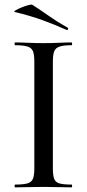

<svg xmlns="http://www.w3.org/2000/svg" viewBox="-20 -808 375 828"><path d="M208 -81Q208 -52 213.5 -37Q219 -22 236.5 -17Q254 -12 289 -12Q291 -12 291 -6Q291 0 289 0Q264 0 233.5 -1Q203 -2 167 -2Q132 -2 101 -1Q70 0 45 0Q43 0 43 -6Q43 -12 45 -12Q80 -12 98 -17Q116 -22 122 -37Q128 -52 128 -81V-544Q128 -573 122 -587.5Q116 -602 98 -607.5Q80 -613 45 -613Q43 -613 43 -619Q43 -625 45 -625Q70 -625 101 -623.5Q132 -622 167 -622Q203 -622 234 -623.5Q265 -625 289 -625Q291 -625 291 -619Q291 -613 289 -613Q254 -613 236.5 -607Q219 -601 213.5 -586Q208 -571 208 -542ZM267 -679Q216 -702 163.5 -721Q111 -740 45 -756Q37 -757 46.5 -763Q56 -769 72 -775.5Q88 -782 102.5 -786Q117 -790 120 -787Q156 -764 192 -738.5Q228 -713 271 -689Q275 -688 273.5 -682.5Q272 -677 267 -679Z"/></svg>

Font: Cormorant Infant Light Medium
Style: Regular
Weight: 500
Version: Version 4.001